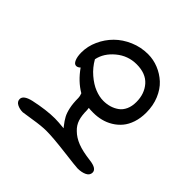

<svg xmlns="http://www.w3.org/2000/svg" viewBox="-113 -923 1169 1169"><g transform="rotate(-45 471.0 -338.5)"><path d="M616.2 -49.8Q568.8 -49.8 530 -62.7Q491.2 -75.7 465.1 -97.7Q439 -119.6 421.1 -149.2Q403.3 -178.7 395.3 -210.9Q387.2 -243.2 387.2 -277.8Q387.2 -304.7 389.2 -317.9Q379.4 -315.9 372.1 -315.9Q325.2 -315.9 293.5 -305.7Q261.7 -295.4 237.8 -270Q209.5 -241.7 192.9 -199.2Q176.3 -156.7 168 -86.9Q160.2 -22.9 127 -22.9Q103.5 -22.9 91.8 -47.1Q80.1 -71.3 80.1 -106Q80.1 -120.1 94 -232.4Q107.9 -344.7 107.9 -401.9Q107.9 -443.4 96.9 -510.7Q85.9 -578.1 85.9 -584Q85.9 -610.4 96.9 -632.1Q107.9 -653.8 129.9 -653.8Q162.1 -653.8 176.8 -589.8Q198.2 -490.2 198.2 -418Q198.2 -391.6 192.9 -338.9Q194.3 -339.8 197.5 -342.5Q200.7 -345.2 202.1 -346.2Q230 -368.2 251.5 -379.6Q272.9 -391.1 306.6 -398.4Q340.3 -405.8 387.2 -405.8Q401.4 -405.8 419.9 -413.1Q457.5 -477.5 527.8 -526.9Q515.1 -539.6 515.1 -553.2Q515.1 -569.3 537.8 -579.1Q560.5 -588.9 596.2 -588.9Q649.4 -588.9 700.2 -565.9Q751 -543 789.8 -504.2Q828.6 -465.3 852.3 -410.2Q876 -355 876 -293.9Q876 -247.6 858.4 -204.1Q840.8 -160.6 809.1 -126.2Q777.3 -91.8 727.1 -70.8Q676.8 -49.8 616.2 -49.8ZM481.9 -286.1Q481.9 -256.8 489.5 -231.4Q497.1 -206.1 512.5 -184.6Q527.8 -163.1 555.2 -150.6Q582.5 -138.2 619.1 -138.2Q689.9 -138.2 736.6 -179.2Q783.2 -220.2 783.2 -299.8Q783.2 -373.5 735.6 -430.9Q688 -488.3 625 -501Q579.1 -475.1 545.7 -436Q512.2 -397 497.1 -358.6Q481.9 -320.3 481.9 -286.1Z"/></g></svg>

Font: Shantell Sans Irregular
Style: Regular
Weight: 400
Designer: Stephen Nixon, Anya Danilova, Shantell Martin
Foundry: Arrow Type
Version: Version 1.006;[9816181b4]